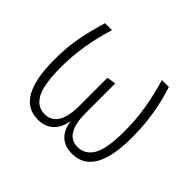

<svg xmlns="http://www.w3.org/2000/svg" viewBox="-123 -697 884 884"><g transform="rotate(45 318.5 -255.5)"><path d="M572 -236Q572 11 429 11Q381 11 353 -15.5Q325 -42 319 -92Q310 -42 281.5 -15.5Q253 11 206 11Q65 11 65 -238Q65 -321 78 -388Q91 -455 112 -522H157Q111 -376 111 -236Q111 -123 136.5 -76Q162 -29 210 -29Q297 -29 297 -169V-352L341 -359V-168Q341 -29 425 -29Q473 -29 500 -73.5Q527 -118 527 -235Q527 -309 515.5 -378Q504 -447 482 -522H527Q572 -387 572 -236Z"/></g></svg>

Font: Fira Sans Extra Condensed ExtraLight
Style: Regular
Weight: 275
Width: 1
Designer: Carrois Corporate & Edenspiekermann AG
Foundry: Carrois Corporate GbR & Edenspiekermann AG
Version: Version 4.203